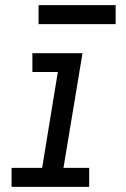

<svg xmlns="http://www.w3.org/2000/svg" viewBox="-20 -727 490 747"><path d="M25 0V-74H144L205 -447H106V-520H301L227 -74H327V0ZM130 -633V-707H430V-633Z"/></svg>

Font: Zed Sans Extended
Style: Italic
Weight: 400
Width: 7
Italic angle: -9°
Designer: Belleve Invis
Foundry: Belleve Invis
Version: Version 1.0.0; ttfautohint (v1.8.4)